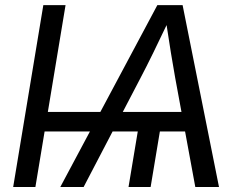

<svg xmlns="http://www.w3.org/2000/svg" viewBox="-20 -748 952 768"><path d="M242.2 -727.5 121.6 0H32.7L153.3 -727.5ZM626 -261.2 582.5 0H494.1L537.6 -261.2ZM221.2 0 609.4 -727.5H710.4L856 0H761.2L680.7 -437Q673.3 -478.5 663.8 -535.9Q654.3 -593.3 640.6 -684.6H664.1Q621.1 -594.2 593 -536.9Q564.9 -479.5 542.5 -437L314.5 0ZM118.2 -222.2 130.9 -300.3H768.6L755.4 -222.2Z"/></svg>

Font: Inter 28pt
Style: Italic
Weight: 400
Italic angle: -9.3988°
Designer: Rasmus Andersson
Foundry: rsms
Version: Version 4.001;git-66647c0bb